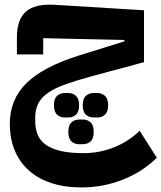

<svg xmlns="http://www.w3.org/2000/svg" viewBox="-20 -516 706 840"><path d="M337 304Q263 304 205 285Q147 266 106.5 230Q66 194 44.5 142.5Q23 91 23 25Q23 -81 96 -152.5Q169 -224 325 -273L524 -335V-341L169 -349V-278H54V-353Q54 -429 92.5 -464.5Q131 -500 219 -495L610 -471V-244L387 -184Q317 -165 269 -148Q221 -131 191 -110.5Q161 -90 147.5 -63.5Q134 -37 134 -1V11Q134 46 144.5 72.5Q155 99 180 117Q205 135 245.5 144.5Q286 154 346 154Q415 154 479 128.5Q543 103 591 56L666 174Q605 235 518.5 269.5Q432 304 337 304ZM390 -2Q369 -2 355.5 -14.5Q342 -27 342 -56Q342 -84 355.5 -96.5Q369 -109 390 -109H406Q426 -109 439.5 -96.5Q453 -84 453 -56Q453 -27 439.5 -14.5Q426 -2 406 -2ZM326 115Q306 115 292.5 102.5Q279 90 279 61Q279 32 292.5 19.5Q306 7 326 7H342Q363 7 376.5 19.5Q390 32 390 61Q390 90 376.5 102.5Q363 115 342 115ZM263 -2Q243 -2 229.5 -14.5Q216 -27 216 -56Q216 -84 229.5 -96.5Q243 -109 263 -109H279Q299 -109 312.5 -96.5Q326 -84 326 -56Q326 -27 312.5 -14.5Q299 -2 279 -2Z"/></svg>

Font: IBM Plex Arabic
Style: Bold
Weight: 700
Designer: Mike Abbink, Paul van der Laan, Pieter van Rosmalen, Wael Morcos, Khajak Apelian
Foundry: Bold Monday
Version: Version 1.0